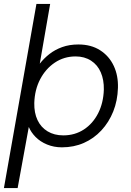

<svg xmlns="http://www.w3.org/2000/svg" viewBox="-33 -740 667 980"><path d="M-13 220 153 -720H223L170 -415Q191 -442 219 -464Q247 -486 284 -499.5Q321 -513 367 -513Q432 -513 478 -483.5Q524 -454 547.5 -404Q571 -354 569 -291Q567 -226 545 -171Q523 -116 484.5 -74.5Q446 -33 395 -10.5Q344 12 283 12Q242 12 207 -2.5Q172 -17 148.5 -41Q125 -65 114 -92L57 220ZM290 -49Q349 -49 395 -79Q441 -109 468 -162Q495 -215 497 -283Q498 -332 481.5 -370.5Q465 -409 431.5 -430.5Q398 -452 353 -452Q294 -452 247 -420.5Q200 -389 172 -335.5Q144 -282 142 -214Q141 -164 158.5 -127Q176 -90 210 -69.5Q244 -49 290 -49Z"/></svg>

Font: DM Sans 18pt Light
Style: Italic
Weight: 300
Italic angle: -10°
Designer: Colophon Foundry, Jonny Pinhorn
Foundry: Colophon Foundry
Version: Version 4.004;gftools[0.9.30]